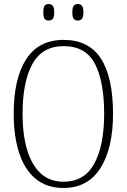

<svg xmlns="http://www.w3.org/2000/svg" viewBox="-20 -923 630 953"><path d="M295 10Q212 10 157 -35.5Q102 -81 75 -164Q48 -247 48 -359Q48 -533 110 -629Q172 -725 296 -725Q421 -725 481 -632Q541 -539 541 -358Q541 -187 478.5 -88.5Q416 10 295 10ZM295 -21Q399 -21 448 -111Q497 -201 497 -358Q497 -517 451.5 -605.5Q406 -694 296 -694Q190 -694 141 -605.5Q92 -517 92 -358Q92 -255 114.5 -179.5Q137 -104 182 -62.5Q227 -21 295 -21ZM366 -821Q353 -821 346 -829.5Q339 -838 339 -861Q339 -886 346 -894.5Q353 -903 366 -903Q379 -903 386.5 -894.5Q394 -886 394 -861Q394 -838 386.5 -829.5Q379 -821 366 -821ZM221 -821Q208 -821 201.5 -829.5Q195 -838 195 -861Q195 -886 201.5 -894.5Q208 -903 221 -903Q235 -903 242 -894.5Q249 -886 249 -861Q249 -838 242 -829.5Q235 -821 221 -821Z"/></svg>

Font: Noto Serif Lao Condensed ExtraLight
Style: Regular
Weight: 200
Width: 3
Designer: Monotype Design Team
Foundry: Monotype Imaging Inc.
Version: Version 2.003; ttfautohint (v1.8.4.7-5d5b)